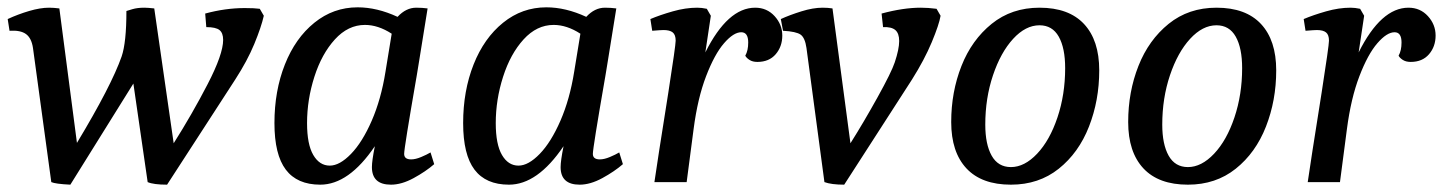

<svg xmlns="http://www.w3.org/2000/svg" viewBox="-20 -497 3938 524"><path d="M6 -413 1 -445Q29 -458 59.5 -467Q90 -476 114 -476Q126 -476 142 -474L190 -107Q284 -263 312 -343Q325 -381 325 -467Q328 -468 341.5 -472Q355 -476 374 -476Q383 -476 401 -474L454 -106Q504 -185 546.5 -267Q589 -349 589 -388Q589 -407 579 -415Q569 -423 543 -423L540 -460Q595 -475 648 -475Q675 -475 689 -473L700 -454Q693 -423 674 -377Q655 -331 622 -280L436 7Q399 7 383 0L344 -269L172 7Q131 5 120 0L70 -366Q66 -393 51 -404Q36 -415 6 -413Z M729 -161Q729 -249 757.5 -321Q786 -393 838 -435Q890 -477 956 -477Q1009 -477 1065 -451Q1088 -476 1116 -476Q1132 -476 1147 -474Q1116 -281 1116 -283Q1083 -93 1083 -77Q1083 -62 1102 -62Q1114 -62 1129.5 -68.5Q1145 -75 1155 -81L1165 -49Q1142 -29 1109 -11Q1076 7 1047 7Q995 7 995 -41Q995 -58 1003 -98Q932 7 854 7Q791 7 760 -34Q729 -75 729 -161ZM1032 -301 1049 -405Q1012 -429 976 -429Q930 -429 894 -389.5Q858 -350 838 -287.5Q818 -225 818 -161Q818 -103 835 -74Q852 -45 880 -45Q907 -45 938 -77Q969 -109 994.5 -167.5Q1020 -226 1032 -301Z M1244 -161Q1244 -249 1272.5 -321Q1301 -393 1353 -435Q1405 -477 1471 -477Q1524 -477 1580 -451Q1603 -476 1631 -476Q1647 -476 1662 -474Q1631 -281 1631 -283Q1598 -93 1598 -77Q1598 -62 1617 -62Q1629 -62 1644.5 -68.5Q1660 -75 1670 -81L1680 -49Q1657 -29 1624 -11Q1591 7 1562 7Q1510 7 1510 -41Q1510 -58 1518 -98Q1447 7 1369 7Q1306 7 1275 -34Q1244 -75 1244 -161ZM1547 -301 1564 -405Q1527 -429 1491 -429Q1445 -429 1409 -389.5Q1373 -350 1353 -287.5Q1333 -225 1333 -161Q1333 -103 1350 -74Q1367 -45 1395 -45Q1422 -45 1453 -77Q1484 -109 1509.5 -167.5Q1535 -226 1547 -301Z M1779 -86Q1784 -116 1804 -244.5Q1824 -373 1824 -386Q1824 -402 1816 -408.5Q1808 -415 1791 -415Q1784 -415 1760 -413L1755 -445Q1781 -456 1816 -466Q1851 -476 1883 -476Q1895 -476 1909 -473L1920 -454L1905 -354Q1966 -476 2041 -476Q2073 -476 2094 -453Q2115 -430 2115 -400Q2115 -370 2097 -349Q2079 -328 2047 -328Q2034 -328 2025.5 -333.5Q2017 -339 2014 -345Q2022 -359 2022 -381Q2022 -409 2003 -409Q1982 -409 1956 -379Q1930 -349 1907 -289Q1884 -229 1873 -145L1854 0H1766Z M2230 0 2181 -366Q2177 -394 2165 -402.5Q2153 -411 2117 -413L2111 -445Q2135 -456 2167 -466Q2199 -476 2225 -476Q2240 -476 2252 -474L2301 -106Q2337 -163 2375 -231.5Q2413 -300 2422 -327Q2434 -363 2434 -385Q2434 -406 2423.5 -415Q2413 -424 2390 -423L2386 -460Q2445 -476 2493 -476Q2513 -476 2536 -473L2547 -454Q2543 -430 2523 -382Q2503 -334 2469 -280L2284 7Q2249 7 2230 0Z M2576 -164Q2576 -246 2604 -317Q2632 -388 2686.5 -432Q2741 -476 2817 -476Q2897 -476 2938.5 -431.5Q2980 -387 2980 -305Q2980 -223 2952 -151.5Q2924 -80 2869.5 -36.5Q2815 7 2739 7Q2659 7 2617.5 -37.5Q2576 -82 2576 -164ZM2887 -311Q2887 -366 2869.5 -397Q2852 -428 2817 -428Q2779 -428 2745 -391Q2711 -354 2690 -291.5Q2669 -229 2669 -157Q2669 -103 2686.5 -72Q2704 -41 2739 -41Q2776 -41 2810.5 -77.5Q2845 -114 2866 -176.5Q2887 -239 2887 -311Z M3059 -164Q3059 -246 3087 -317Q3115 -388 3169.5 -432Q3224 -476 3300 -476Q3380 -476 3421.5 -431.5Q3463 -387 3463 -305Q3463 -223 3435 -151.5Q3407 -80 3352.5 -36.5Q3298 7 3222 7Q3142 7 3100.5 -37.5Q3059 -82 3059 -164ZM3370 -311Q3370 -366 3352.5 -397Q3335 -428 3300 -428Q3262 -428 3228 -391Q3194 -354 3173 -291.5Q3152 -229 3152 -157Q3152 -103 3169.5 -72Q3187 -41 3222 -41Q3259 -41 3293.5 -77.5Q3328 -114 3349 -176.5Q3370 -239 3370 -311Z M3562 -86Q3567 -116 3587 -244.5Q3607 -373 3607 -386Q3607 -402 3599 -408.5Q3591 -415 3574 -415Q3567 -415 3543 -413L3538 -445Q3564 -456 3599 -466Q3634 -476 3666 -476Q3678 -476 3692 -473L3703 -454L3688 -354Q3749 -476 3824 -476Q3856 -476 3877 -453Q3898 -430 3898 -400Q3898 -370 3880 -349Q3862 -328 3830 -328Q3817 -328 3808.5 -333.5Q3800 -339 3797 -345Q3805 -359 3805 -381Q3805 -409 3786 -409Q3765 -409 3739 -379Q3713 -349 3690 -289Q3667 -229 3656 -145L3637 0H3549Z"/></svg>

Font: Caladea
Style: Italic
Weight: 400
Italic angle: -9°
Designer: Carolina Giovagnoli and Andres Torresi
Foundry: Carolina Giovagnoli & Andres Torresi
Version: Version 1.001